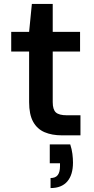

<svg xmlns="http://www.w3.org/2000/svg" viewBox="-20 -688 478 976"><path d="M295 0Q244 0 206.5 -16Q169 -32 148.5 -69Q128 -106 128 -169V-426H37V-526H128L142 -668H248V-526H387V-426H248V-169Q248 -131 264 -116.5Q280 -102 320 -102H389V0ZM237 268V217Q262 217 273.5 202Q285 187 285 157V142H233V46H337Q345 70 348 94Q351 118 351 138Q351 201 322 234.5Q293 268 237 268Z"/></svg>

Font: DM Sans 9pt SemiBold
Style: Regular
Weight: 600
Version: Version 4.004;gftools[0.9.30]